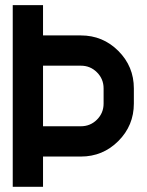

<svg xmlns="http://www.w3.org/2000/svg" viewBox="-20 -723 567 743"><path d="M146.5 -468.8V-234.4H293Q329.6 -234.4 355.2 -260Q380.9 -285.6 380.9 -322.3V-380.9Q380.9 -417.5 355.2 -443.1Q329.6 -468.8 293 -468.8ZM146.5 -117.2V0H29.3V-703.1H146.5V-585.9H293Q377.9 -585.9 438 -525.9Q498 -465.8 498 -380.9V-322.3Q498 -237.3 438 -177.2Q377.9 -117.2 293 -117.2Z"/></svg>

Font: Gerhaus
Style: Regular
Weight: 400
Designer: GGBotNet
Foundry: GGBotNet
Version: 1.01